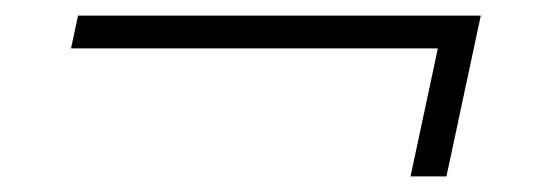

<svg xmlns="http://www.w3.org/2000/svg" viewBox="-20 -351 690 246"><path d="M541 -289H71L80 -331H596L552 -125H506Z"/></svg>

Font: Azeret Mono Thin
Style: Italic
Weight: 100
Italic angle: -12°
Designer: Martin Vácha
Foundry: Displaay
Version: Version 1.000; Glyphs 3.0.3, build 3074